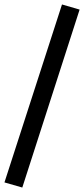

<svg xmlns="http://www.w3.org/2000/svg" viewBox="-39 -775 377 861"><path d="M61 66 -19 43 239 -755 318 -732Z"/></svg>

Font: Nunito Sans 11pt SemiBold
Style: Regular
Weight: 600
Version: Version 3.101;gftools[0.9.27]